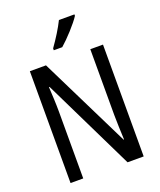

<svg xmlns="http://www.w3.org/2000/svg" viewBox="-168 -1047 962 1152"><g transform="rotate(-20 313.0 -471.5)"><path d="M448 -934V-943H349C327 -898 293 -844 258 -795V-783H312C354 -819 423 -894 448 -934ZM547 0V-714H466V-294C466 -247 469 -187 471 -136H468L183 -714H80V0H161V-426C161 -477 158 -533 155 -585H159L444 0Z"/></g></svg>

Font: Noto Sans Sinhala UI Condensed
Style: Regular
Weight: 400
Width: 3
Designer: Jelle Bosma - Monotype Design Team
Foundry: Monotype Imaging Inc.
Version: Version 2.006